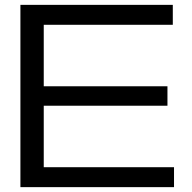

<svg xmlns="http://www.w3.org/2000/svg" viewBox="-20 -770 791 790"><path d="M160 -668H691V-750H64V0H696V-82H160V-335H669V-415H160Z"/></svg>

Font: Bounded Light
Style: Regular
Weight: 300
Designer: Vlad Churkin
Version: Version 3.0